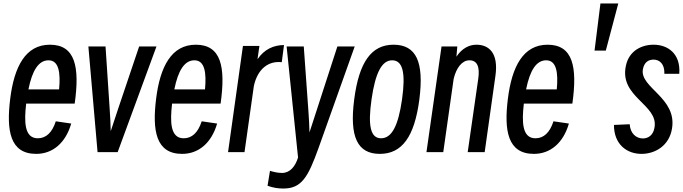

<svg xmlns="http://www.w3.org/2000/svg" viewBox="-20 -848 3943 1108"><path d="M391 -135 302 -148C281 -83 246 -50 198 -50C120 -50 119 -146 131 -250H411C441 -463 414 -590 268 -590C127 -590 62 -463 39 -279C16 -95 37 40 189 40C285 40 359 -24 391 -135ZM260 -500C320 -500 330 -428 321 -332H144C166 -442 203 -500 260 -500Z M543 30H659L883 -580H783L661 -218C647 -176 633 -133 619 -91C618 -133 616 -176 613 -218L589 -580H490Z M1233 -135 1144 -148C1123 -83 1088 -50 1040 -50C962 -50 961 -146 973 -250H1253C1283 -463 1256 -590 1110 -590C969 -590 904 -463 881 -279C858 -95 879 40 1031 40C1127 40 1201 -24 1233 -135ZM1102 -500C1162 -500 1172 -428 1163 -332H986C1008 -442 1045 -500 1102 -500Z M1391 30 1445 -352C1467 -453 1532 -498 1606 -489L1619 -588C1560 -588 1505 -564 1466 -506L1477 -583H1382L1296 30Z M1819 4 2027 -580H1927L1805 -204C1792 -164 1779 -124 1766 -84C1765 -124 1763 -164 1760 -204L1733 -580H1634L1700 61C1684 113 1653 150 1608 150C1584 150 1562 145 1538 138L1524 224C1557 236 1586 240 1615 240C1721 240 1758 174 1819 4Z M2172 40C2300 40 2372 -59 2400 -274C2428 -491 2382 -590 2251 -590C2124 -590 2052 -491 2024 -274C1996 -59 2042 40 2172 40ZM2179 -50C2119 -50 2102 -120 2124 -274C2146 -429 2184 -500 2243 -500C2304 -500 2322 -429 2300 -274C2278 -120 2240 -50 2179 -50Z M2538 30 2598 -393C2613 -456 2646 -500 2689 -500C2733 -500 2750 -464 2740 -394L2679 30H2777L2839 -410C2858 -543 2801 -590 2729 -590C2690 -590 2647 -571 2614 -521L2619 -580H2528L2441 30Z M3263 -135 3174 -148C3153 -83 3118 -50 3070 -50C2992 -50 2991 -146 3003 -250H3283C3313 -463 3286 -590 3140 -590C2999 -590 2934 -463 2911 -279C2888 -95 2909 40 3061 40C3157 40 3231 -24 3263 -135ZM3132 -500C3192 -500 3202 -428 3193 -332H3016C3038 -442 3075 -500 3132 -500Z M3445 -828 3411 -556H3476L3548 -828Z M3614 -131 3523 -127C3523 -13 3599 40 3682 40C3761 40 3842 -7 3858 -106C3888 -284 3671 -342 3690 -448C3698 -491 3724 -504 3752 -504C3786 -504 3816 -479 3814 -422H3900C3909 -540 3832 -590 3752 -590C3681 -590 3610 -554 3592 -469C3552 -287 3781 -245 3757 -112C3750 -67 3720 -49 3690 -49C3651 -49 3617 -78 3614 -131Z"/></svg>

Font: Smiley Sans Oblique
Style: Regular
Weight: 400
Italic angle: -8°
Designer: oooooohmygosh, Nagisa Chen, Janine Sui, Heda Shi, Jian Li
Foundry: atelierAnchor
Version: Version 2.0.1